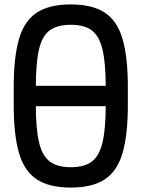

<svg xmlns="http://www.w3.org/2000/svg" viewBox="-20 -834 640 868"><path d="M92 -354V-446H508V-354ZM300 14Q203 14 146.5 -23Q90 -60 66 -142Q42 -224 42 -360V-440Q42 -576 66 -658Q90 -740 146.5 -777Q203 -814 300 -814Q397 -814 453.5 -777Q510 -740 534 -658Q558 -576 558 -440V-360Q558 -224 534 -142Q510 -60 453.5 -23Q397 14 300 14ZM300 -78Q361 -78 395 -103.5Q429 -129 443.5 -190.5Q458 -252 458 -360V-440Q458 -548 443.5 -609.5Q429 -671 395 -696.5Q361 -722 300 -722Q239 -722 204.5 -696.5Q170 -671 156 -609.5Q142 -548 142 -440V-360Q142 -252 156.5 -190.5Q171 -129 205.5 -103.5Q240 -78 300 -78Z"/></svg>

Font: Victor Mono Thin
Style: Regular
Weight: 100
Monospace: yes
Designer: Rune Bjørnerås
Version: Version 1.561;gftools[0.9.30]